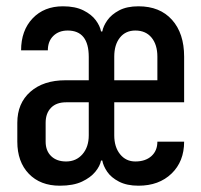

<svg xmlns="http://www.w3.org/2000/svg" viewBox="-20 -580 640 610"><path d="M170 10Q108 10 71.5 -28Q35 -66 35 -130V-190Q35 -252 76.5 -288.5Q118 -325 188 -325H262V-399Q262 -483 195 -483Q167 -483 149.5 -466Q132 -449 132 -420H47Q47 -483 83.5 -521.5Q120 -560 180 -560Q219 -560 245 -547Q271 -534 284.5 -515.5Q298 -497 301 -480H305Q308 -497 321 -515.5Q334 -534 358.5 -547Q383 -560 420 -560Q488 -560 526.5 -517Q565 -474 565 -400V-255H343V-150Q343 -113 361.5 -90Q380 -67 410 -67Q442 -67 461 -84Q480 -101 480 -130H565Q565 -67 525 -28.5Q485 10 420 10Q383 10 358 -3Q333 -16 320.5 -34.5Q308 -53 305 -70H301Q298 -53 283 -34.5Q268 -16 240.5 -3Q213 10 170 10ZM343 -325H480V-400Q480 -438 461.5 -460.5Q443 -483 410 -483Q379 -483 361 -460.5Q343 -438 343 -400ZM190 -67Q222 -67 242 -90Q262 -113 262 -150V-255H190Q159 -255 142 -237.5Q125 -220 125 -190V-130Q125 -101 142.5 -84Q160 -67 190 -67Z"/></svg>

Font: Tiny
Style: Regular
Weight: 400
Designer: Philipp Nurullin, Konstantin Bulenkov
Foundry: JetBrains
Version: Version 2.251; ttfautohint (v1.8.4.7-5d5b)